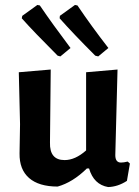

<svg xmlns="http://www.w3.org/2000/svg" viewBox="-20 -748 562 776"><path d="M265 -554 224 -520 213 -523Q115 -621 68 -674L70 -684L131 -728L141 -726Q192 -651 265 -554ZM418 -554 377 -520 365 -523Q276 -612 221 -674L222 -684L283 -728L293 -726Q349 -643 418 -554ZM213 6Q137 6 97.5 -28.5Q58 -63 59 -128L61 -246L56 -456L185 -467L182 -172Q180 -101 241 -101Q284 -101 328 -140V-456L455 -467L446 -121Q446 -91 469 -91Q480 -91 496 -95L505 -87L493 -17Q456 7 417 8Q359 -2 340 -67H331Q274 -11 213 6Z"/></svg>

Font: Alegreya Sans SC
Style: Bold
Weight: 700
Designer: Juan Pablo del Peral
Foundry: Huerta Tipografica
Version: Version 2.007